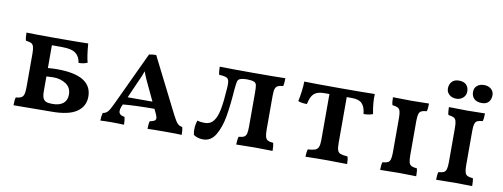

<svg xmlns="http://www.w3.org/2000/svg" viewBox="-59 -998 3435 1311"><g transform="rotate(10 1659.0 -342.5)"><path d="M562 -144Q562 -77 506.5 -38.5Q451 0 332 0Q197 0 69 2Q69 -37 75 -53Q99 -55 111.5 -61.5Q124 -68 129.5 -84.5Q135 -101 135 -135V-368Q135 -400 130 -416Q125 -432 113 -438Q101 -444 76 -447Q70 -465 70 -502Q144 -500 254 -500Q422 -500 498 -502Q505 -413 517 -372Q491 -360 456 -360Q450 -403 421.5 -425Q393 -447 322 -447H256V-289Q286 -292 321 -292Q562 -292 562 -144ZM429 -135Q429 -184 391.5 -208.5Q354 -233 305 -233L256 -231V-129Q256 -96 263.5 -80Q271 -64 286 -58.5Q301 -53 329 -53Q377 -53 403 -74Q429 -95 429 -135Z M1235 2Q1210 0 1120 0Q1022 0 998 2Q998 -35 1004 -52Q1026 -56 1035.5 -62Q1045 -68 1045 -80Q1045 -89 1037 -107L1021 -141Q892 -141 803 -133L797 -119Q789 -100 789 -86Q789 -56 829 -52Q835 -30 835 2Q797 0 746 0Q703 0 671 2Q671 -28 678 -52Q699 -55 712 -69.5Q725 -84 745 -127L920 -500Q941 -505 969 -505L1161 -124Q1183 -81 1196.5 -67.5Q1210 -54 1229 -52Q1235 -33 1235 2ZM999 -187 948 -295Q945 -301 932.5 -328Q920 -355 911 -382Q901 -351 876 -298L827 -187Z M1317 -13Q1313 -33 1313 -47Q1313 -85 1324 -113Q1346 -106 1375 -106Q1414 -106 1436 -134.5Q1458 -163 1468.5 -217.5Q1479 -272 1485 -367Q1486 -377 1486 -392Q1486 -414 1480.5 -425Q1475 -436 1460.5 -440.5Q1446 -445 1415 -447Q1410 -472 1410 -502Q1492 -500 1638 -500Q1795 -500 1865 -502Q1865 -465 1860 -447Q1835 -445 1822.5 -438.5Q1810 -432 1805 -416.5Q1800 -401 1800 -368V-134Q1800 -101 1805 -84.5Q1810 -68 1822.5 -61.5Q1835 -55 1860 -53Q1865 -31 1865 2Q1803 0 1745 0Q1683 0 1613 2Q1613 -12 1615 -27.5Q1617 -43 1620 -53Q1645 -55 1657 -61.5Q1669 -68 1673.5 -84Q1678 -100 1678 -134V-368Q1678 -407 1674.5 -422Q1671 -437 1657 -442Q1641 -449 1606 -449Q1578 -449 1561 -442Q1548 -437 1544 -424Q1540 -411 1536 -368Q1528 -256 1514.5 -177.5Q1501 -99 1469.5 -46Q1438 7 1383 7Q1362 7 1344 1Q1326 -5 1317 -13Z M2497 -365Q2472 -354 2433 -354Q2428 -404 2406 -426Q2384 -448 2337 -448H2300V-130Q2300 -96 2305.5 -80Q2311 -64 2326.5 -58Q2342 -52 2375 -50Q2382 -33 2382 2Q2310 0 2244 0Q2163 0 2093 2Q2093 -11 2095 -26Q2097 -41 2100 -50Q2133 -52 2149.5 -58Q2166 -64 2173 -80.5Q2180 -97 2180 -130V-448H2148Q2111 -448 2090.5 -438Q2070 -428 2059 -408.5Q2048 -389 2040 -354Q1999 -354 1979 -364Q1986 -395 1991 -434Q1996 -473 1996 -502Q2056 -500 2241 -500Q2426 -500 2485 -502Q2482 -439 2497 -365Z M2617 -52Q2642 -54 2654 -60Q2666 -66 2671 -82.5Q2676 -99 2676 -132V-370Q2676 -402 2671 -417.5Q2666 -433 2654 -439Q2642 -445 2617 -448Q2611 -466 2611 -502Q2673 -500 2738 -500Q2791 -500 2861 -502Q2861 -466 2855 -448Q2830 -446 2818 -440Q2806 -434 2801 -418Q2796 -402 2796 -370V-132Q2796 -99 2801 -82.5Q2806 -66 2818.5 -60Q2831 -54 2856 -52Q2861 -36 2861 2Q2797 0 2741 0Q2679 0 2611 2Q2611 -33 2617 -52Z M2970 -626Q2970 -654 2986.5 -673Q3003 -692 3036 -692Q3070 -692 3087 -674.5Q3104 -657 3104 -628Q3104 -602 3085 -584.5Q3066 -567 3038 -567Q3008 -567 2989 -584Q2970 -601 2970 -626ZM3143 -633Q3143 -660 3161.5 -676Q3180 -692 3210 -692Q3240 -692 3259 -675.5Q3278 -659 3278 -633Q3278 -605 3262.5 -586.5Q3247 -568 3214 -568Q3180 -568 3161.5 -585.5Q3143 -603 3143 -633ZM3005 -52Q3030 -54 3042 -60Q3054 -66 3059 -82.5Q3064 -99 3064 -132V-370Q3064 -402 3059 -417.5Q3054 -433 3042 -439Q3030 -445 3005 -448Q2999 -466 2999 -502Q3061 -500 3126 -500Q3179 -500 3249 -502Q3249 -466 3243 -448Q3218 -446 3206 -440Q3194 -434 3189 -418Q3184 -402 3184 -370V-132Q3184 -99 3189 -82.5Q3194 -66 3206.5 -60Q3219 -54 3244 -52Q3249 -36 3249 2Q3185 0 3129 0Q3067 0 2999 2Q2999 -33 3005 -52Z"/></g></svg>

Font: Vollkorn SC SemiBold
Style: Regular
Weight: 600
Designer: Friedrich Althausen
Foundry: Friedrich Althausen
Version: Version 4.015